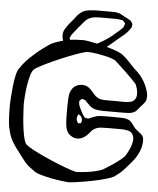

<svg xmlns="http://www.w3.org/2000/svg" viewBox="-111 -1015 940 1144"><g transform="rotate(5 359.0 -443.0)"><path d="M632 -367H513Q491 -367 468.5 -371Q446 -375 429 -391Q423 -396 417.5 -402.5Q412 -409 406 -414Q403 -419 398 -422L388 -425Q386 -425 382.5 -426.5Q379 -428 377 -427Q376 -427 374.5 -424.5Q373 -422 372 -421Q371 -420 368 -417.5Q365 -415 364 -413Q363 -410 364 -405Q365 -400 365 -397Q365 -393 367 -388.5Q369 -384 370 -379Q375 -368 380.5 -357.5Q386 -347 392 -336Q394 -332 396.5 -329.5Q399 -327 401 -323Q403 -322 404 -320Q405 -318 406 -317Q408 -316 411 -316Q414 -316 415 -316Q417 -315 420.5 -314Q424 -313 426 -314Q429 -314 432 -315.5Q435 -317 437 -318Q445 -321 452.5 -324.5Q460 -328 468 -330Q478 -334 489 -334.5Q500 -335 510 -336Q533 -337 556 -336.5Q579 -336 601 -336Q615 -336 631 -335.5Q647 -335 660 -330Q677 -324 686 -311.5Q695 -299 705 -286Q713 -276 723.5 -268.5Q734 -261 744 -252L754 -243Q762 -232 763 -218.5Q764 -205 762 -192Q760 -173 753 -154Q746 -135 736 -118Q727 -102 715 -87.5Q703 -73 691 -59Q675 -40 657.5 -22Q640 -4 619 10Q610 19 581.5 28.5Q553 38 515.5 46.5Q478 55 440.5 61.5Q403 68 374.5 71.5Q346 75 337 74Q326 73 297 69.5Q268 66 233 59Q198 52 169 43Q140 34 129 23Q116 14 103 4Q90 -6 79 -18Q66 -33 54 -49.5Q42 -66 30 -82Q12 -104 -2 -126Q-26 -163 -35 -208Q-40 -223 -42.5 -252Q-45 -281 -45.5 -310Q-46 -339 -46 -354Q-46 -365 -44 -396.5Q-42 -428 -38 -466Q-34 -504 -26.5 -535.5Q-19 -567 -8 -578Q6 -601 26.5 -623Q47 -645 69 -664Q92 -685 119 -705Q146 -725 168 -739Q191 -750 219 -758Q247 -766 269 -770Q291 -774 313 -775.5Q335 -777 357 -777Q366 -777 390.5 -773Q415 -769 446.5 -762Q478 -755 509 -746Q540 -737 564.5 -727.5Q589 -718 598 -709Q616 -696 631 -679.5Q646 -663 662 -647Q674 -634 687 -622.5Q700 -611 711 -598Q725 -581 736.5 -561Q748 -541 755 -519Q760 -506 762.5 -492.5Q765 -479 763 -465Q762 -463 762.5 -460Q763 -457 762 -455Q758 -442 747.5 -431Q737 -420 728 -409Q720 -399 711.5 -389Q703 -379 690 -374Q678 -369 663 -368Q648 -367 632 -367ZM561 -268Q539 -268 510 -267Q481 -266 459 -249Q451 -242 444.5 -233.5Q438 -225 430 -217Q419 -206 404.5 -198Q390 -190 374 -190Q352 -189 332.5 -202Q313 -215 305 -237Q301 -249 299.5 -262.5Q298 -276 297 -289Q296 -306 296 -324Q296 -342 296 -359Q296 -370 296 -381Q296 -392 297 -402Q297 -420 299 -439Q301 -458 310 -474Q318 -489 331 -498Q336 -502 341 -504Q346 -506 353 -508Q390 -518 420 -493Q428 -486 435 -477.5Q442 -469 449 -461Q464 -444 483 -437Q495 -433 508 -432.5Q521 -432 534 -432H598Q613 -432 628.5 -431.5Q644 -431 659 -434Q663 -435 667 -435.5Q671 -436 675 -437Q697 -447 702 -470Q703 -473 703 -476.5Q703 -480 703 -484Q704 -499 699.5 -514.5Q695 -530 689 -544Q679 -555 661.5 -573Q644 -591 624 -610Q604 -629 585.5 -646Q567 -663 556 -673Q534 -685 503 -692Q472 -699 449 -703Q420 -708 391 -709Q382 -710 350.5 -700Q319 -690 276.5 -673Q234 -656 191.5 -637Q149 -618 117.5 -601.5Q86 -585 77 -576Q66 -565 58 -536.5Q50 -508 45 -474Q40 -440 38 -411.5Q36 -383 36 -372Q36 -363 37 -338.5Q38 -314 40.5 -282Q43 -250 47.5 -217.5Q52 -185 58.5 -160.5Q65 -136 74 -127Q83 -118 114.5 -101Q146 -84 188.5 -64.5Q231 -45 273.5 -28Q316 -11 347.5 -0.5Q379 10 388 9Q402 8 416.5 7Q431 6 444 4Q467 1 492 -4.5Q517 -10 539 -19Q554 -28 577.5 -43Q601 -58 624.5 -75.5Q648 -93 663 -108Q672 -121 679 -134.5Q686 -148 692 -162Q699 -179 703 -201Q707 -223 698 -240Q697 -242 695.5 -245.5Q694 -249 692 -250Q686 -257 677 -260.5Q668 -264 659 -265Q651 -267 641.5 -267.5Q632 -268 622 -268ZM359 -298 365 -286Q366 -285 366.5 -283.5Q367 -282 368 -281Q369 -280 372 -281Q375 -282 376 -282Q378 -282 381 -282Q384 -282 385 -283Q387 -284 386.5 -285.5Q386 -287 387 -288Q388 -291 389 -295Q390 -299 390 -302Q390 -304 389 -306Q388 -308 388 -309Q387 -312 386 -316Q385 -320 383 -322Q382 -324 379 -326Q376 -328 374 -330Q373 -330 371 -332.5Q369 -335 368 -335Q367 -335 365.5 -332Q364 -329 364 -329Q363 -327 361 -324Q359 -321 359 -319Q358 -315 358 -310Q358 -305 359 -298ZM563 -803Q550 -792 537 -780.5Q524 -769 510 -758Q499 -748 486.5 -739Q474 -730 460 -723Q450 -719 439.5 -716.5Q429 -714 418 -712Q406 -711 393.5 -710.5Q381 -710 368 -710Q353 -710 332 -710.5Q311 -711 290 -716Q269 -721 254 -735Q248 -741 244 -748Q240 -755 237 -762Q227 -789 233 -815Q235 -823 240 -831.5Q245 -840 250 -847Q258 -860 268 -871.5Q278 -883 288 -895Q296 -906 304.5 -916.5Q313 -927 323 -935Q343 -952 367 -955.5Q391 -959 413 -960H485Q502 -960 519 -960Q536 -960 552 -956Q560 -954 567 -950Q574 -946 581 -942L615 -924Q618 -922 622 -920Q626 -918 629 -915L633 -908Q635 -906 637 -903Q639 -900 639 -898Q640 -897 639 -894.5Q638 -892 638 -890Q638 -887 638 -884Q638 -881 636 -878Q635 -875 633 -872Q631 -869 629 -867Q617 -848 599.5 -833Q582 -818 563 -803ZM322 -851Q315 -842 307.5 -833Q300 -824 292 -814Q289 -810 285.5 -805.5Q282 -801 280 -796Q279 -793 276.5 -788.5Q274 -784 274 -781Q274 -780 275.5 -777.5Q277 -775 278 -774Q280 -765 283 -761Q285 -760 286 -760Q287 -760 288 -759Q292 -758 296 -756Q300 -754 304 -752Q313 -750 323.5 -750Q334 -750 344 -750Q360 -750 377 -750Q394 -750 410 -752Q425 -755 451 -769Q477 -783 503 -801Q529 -819 544 -834Q553 -842 562.5 -849.5Q572 -857 580 -866Q582 -868 585 -871Q588 -874 589 -876Q591 -880 592 -884.5Q593 -889 594 -893Q594 -895 595 -896.5Q596 -898 595 -899Q595 -901 593.5 -901.5Q592 -902 591 -903Q589 -905 586 -909Q583 -913 580 -915Q577 -917 573 -917Q569 -917 566 -917Q553 -920 538.5 -920Q524 -920 510 -920H441Q428 -920 414 -918.5Q400 -917 387 -912Q367 -904 352 -886.5Q337 -869 322 -851Z"/></g></svg>

Font: Rubik Vinyl
Style: Regular
Weight: 400
Designer: Hubert and Fischer, NaN
Foundry: Hubert and Fischer, NaN
Version: Version 2.200